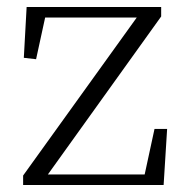

<svg xmlns="http://www.w3.org/2000/svg" viewBox="-20 -528 531 548"><path d="M46 0V-27L384 -497V-470L376 -478H239H86L113 -497L83 -359L48 -363L56 -508H440V-481L103 -11L109 -51L110 -30H254H414L389 -12L421 -160H457L447 0Z"/></svg>

Font: Noto Serif HK
Style: Regular
Weight: 200
Designer: Ryoko NISHIZUKA 西塚涼子 (kana & ideographs); Frank Grießhammer (Latin, Greek & Cyrillic); Wenlong ZHANG 张文龙 (bopomofo); San
Foundry: Adobe
Version: Version 2.001;hotconv 1.1.0;makeotfexe 2.6.0